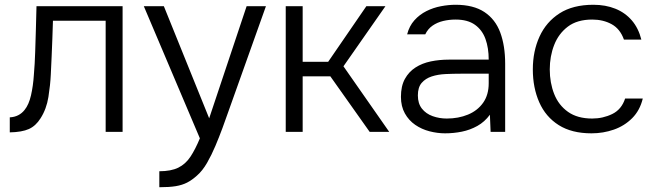

<svg xmlns="http://www.w3.org/2000/svg" viewBox="-20 -553 2757 805"><path d="M21 2V-61Q41 -62 56.5 -70Q72 -78 83 -92Q101 -114 110 -153.5Q119 -193 122 -239Q126 -286 127.5 -334.5Q129 -383 130.5 -431.5Q132 -480 133 -527H494V0H423V-466H202Q201 -428 199.5 -390.5Q198 -353 196.5 -316Q195 -279 193 -241Q191 -197 183 -146.5Q175 -96 150 -57Q130 -25 101 -12Q72 1 21 2Z M648 232V165Q697 165 727.5 150Q758 135 778.5 104Q799 73 818 27L583 -527H667L857 -57L1014 -527H1095L936 -81Q926 -52 912.5 -15.5Q899 21 883 59Q867 97 848 130Q829 163 806 183Q785 202 764.5 212.5Q744 223 717 227.5Q690 232 648 232Z M1178 0V-527H1249V-294H1356L1516 -527H1596L1420 -275L1612 0H1530L1365 -233H1249V0Z M1846 6Q1814 6 1781 -2.5Q1748 -11 1721 -29.5Q1694 -48 1677.5 -77.5Q1661 -107 1661 -147Q1661 -192 1677.5 -222Q1694 -252 1722 -270Q1750 -288 1786 -295.5Q1822 -303 1862 -303H2029Q2029 -352 2015.5 -389.5Q2002 -427 1971.5 -449Q1941 -471 1890 -471Q1863 -471 1838 -465Q1813 -459 1793.5 -445.5Q1774 -432 1763 -409H1687Q1696 -444 1717.5 -468Q1739 -492 1768 -506.5Q1797 -521 1829 -527Q1861 -533 1890 -533Q1965 -533 2011 -502.5Q2057 -472 2077.5 -416.5Q2098 -361 2098 -286V0H2037L2034 -72Q2012 -42 1981.5 -25Q1951 -8 1916.5 -1Q1882 6 1846 6ZM1853 -56Q1902 -56 1942 -72.5Q1982 -89 2005.5 -122Q2029 -155 2029 -204V-244H1911Q1880 -244 1848 -242.5Q1816 -241 1790 -232.5Q1764 -224 1748 -205.5Q1732 -187 1732 -153Q1732 -119 1749 -97.5Q1766 -76 1794 -66Q1822 -56 1853 -56Z M2460 6Q2377 6 2322.5 -28.5Q2268 -63 2241 -124Q2214 -185 2214 -262Q2214 -338 2242 -399.5Q2270 -461 2326 -497Q2382 -533 2468 -533Q2519 -533 2560 -516.5Q2601 -500 2629 -467.5Q2657 -435 2669 -387H2596Q2580 -432 2544.5 -451.5Q2509 -471 2463 -471Q2400 -471 2361 -441.5Q2322 -412 2303.5 -364.5Q2285 -317 2285 -262Q2285 -206 2303.5 -159Q2322 -112 2361.5 -84Q2401 -56 2463 -56Q2508 -56 2547 -75Q2586 -94 2601 -140H2675Q2663 -90 2630.5 -57.5Q2598 -25 2553.5 -9.5Q2509 6 2460 6Z"/></svg>

Font: Onest Light
Style: Regular
Weight: 300
Designer: Dmitri Voloshin, Andrey Kudryavtsev
Foundry: Dmitri Voloshin, Andrey Kudryavtsev
Version: Version 1.000;gftools[0.9.33]